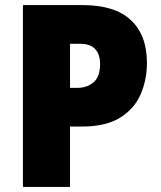

<svg xmlns="http://www.w3.org/2000/svg" viewBox="-20 -734 631 754"><path d="M305 -714Q431 -714 494 -655Q557 -596 557 -487Q557 -420 532 -363Q507 -306 451 -271.5Q395 -237 301 -237H255V0H70V-714ZM296 -562H255V-389H285Q321 -389 347 -410.5Q373 -432 373 -483Q373 -520 354 -541Q335 -562 296 -562Z"/></svg>

Font: Noto Sans Ethiopic SemiCondensed Black
Style: Regular
Weight: 900
Width: 4
Designer: Monotype Design Team
Foundry: Monotype Imaging Inc.
Version: Version 2.102; ttfautohint (v1.8.4.7-5d5b)